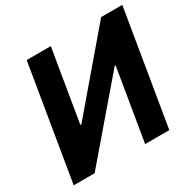

<svg xmlns="http://www.w3.org/2000/svg" viewBox="-159 -892 1065 1058"><g transform="rotate(-30 373.5 -363.5)"><path d="M138.5 -727.3 17.8 0H150.9L543 -457.7H548.3L472.3 0H626.1L746.8 -727.3H612.2L222.3 -269.9H215.9L291.9 -727.3Z"/></g></svg>

Font: Margiela Sans
Style: Bold Italic
Weight: 700
Italic angle: -9.39999°
Designer: Stefan Endress, Andreas Faust
Version: Version 1.100;FEAKit 1.0